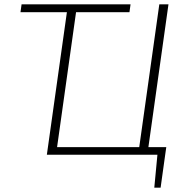

<svg xmlns="http://www.w3.org/2000/svg" viewBox="-20 -710 852 881"><path d="M614 0 711 -690H753L656 0ZM195 0 292 -690H334L237 0ZM229 0 234 -35H743L738 0ZM688 151 703 -7H739L717 151ZM74 -654 79 -690H579L574 -654Z"/></svg>

Font: Exo 2 ExtraLight
Style: Italic
Weight: 250
Italic angle: -8°
Designer: Natanael Gama
Foundry: Natanael Gama
Version: Version 2.010